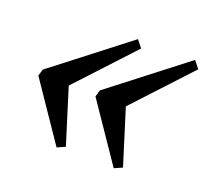

<svg xmlns="http://www.w3.org/2000/svg" viewBox="-81 -523 661 608"><g transform="rotate(20 250.0 -219.0)"><path d="M119 -253.5 190 -26 163 -14 31 -208 37.5 -230.5 288 -424.5 307.5 -400 93 -169ZM311.5 -253.5 382.5 -26 355.5 -14 223.5 -208 230 -230.5 480.5 -424.5 500 -400 285.5 -169Z"/></g></svg>

Font: Newsreader 17pt
Style: Italic
Weight: 400
Italic angle: -17°
Version: Version 1.003